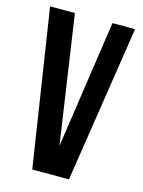

<svg xmlns="http://www.w3.org/2000/svg" viewBox="-108 -765 618 829"><g transform="rotate(15 201.0 -350.0)"><path d="M11.2 -700.2H122.1L206.1 -128.9L290 -700.2H391.1L283.2 0H119.1Z"/></g></svg>

Font: Bebas Neue Bold
Style: Regular
Weight: 700
Designer: Ryoichi Tsunekawa
Foundry: Ryoichi Tsunekawa
Version: Version 1.300